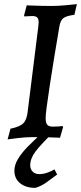

<svg xmlns="http://www.w3.org/2000/svg" viewBox="-20 -667 394 934"><path d="M202 -93Q202 -69 210 -60Q218 -51 237 -51Q254 -51 267 -52Q280 -53 284 -54L287 -49L272 3Q258 2 218.5 1Q179 0 139 0Q107 0 68 4.5Q29 9 17 11L31 -41Q76 -50 93.5 -67.5Q111 -85 115 -127L166 -535Q168 -553 168 -557Q168 -575 161 -582Q154 -589 137 -589Q126 -589 114.5 -588Q103 -587 99 -587Q99 -588 98 -589.5Q97 -591 97 -592L110 -641L134 -640Q188 -638 232 -638Q259 -638 300 -641.5Q341 -645 354 -647L342 -595Q303 -590 288.5 -579Q274 -568 269 -539Q244 -393 223 -257Q202 -121 202 -93ZM152 247Q106 247 78 224.5Q50 202 50 163Q50 135 68 105.5Q86 76 114.5 47Q143 18 201 -36H252Q179 35 153 69.5Q127 104 127 137Q127 156 139 168Q151 180 171 180Q192 180 213 172Q234 164 245 157L258 182Q229 204 205 221Q181 238 152 247Z"/></svg>

Font: Alegreya SC Medium
Style: Italic
Weight: 500
Italic angle: -7°
Designer: Juan Pablo del Peral
Foundry: Huerta Tipografica
Version: Version 2.007; ttfautohint (v1.6)